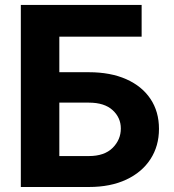

<svg xmlns="http://www.w3.org/2000/svg" viewBox="-20 -747 695 767"><path d="M63.2 0V-727.3H545.8V-600.5H217V-458.5H335.2Q421.5 -458.5 484.4 -430.6Q547.2 -402.7 581.1 -351.9Q615.1 -301.1 615.1 -232.2Q615.1 -163.7 581.1 -111.3Q547.2 -58.9 484.4 -29.5Q421.5 0 335.2 0ZM217 -123.6H335.2Q397 -123.6 429.9 -156.2Q462.7 -188.9 462.7 -233.7Q462.7 -277 429.9 -307Q397 -337 335.2 -337H217Z"/></svg>

Font: Inter Zeller
Style: Bold
Weight: 700
Designer: Rasmus Andersson; Joe Bland
Foundry: zeller
Version: Version 3.015;git-dec3a8cb1